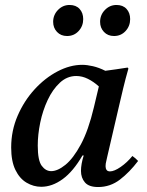

<svg xmlns="http://www.w3.org/2000/svg" viewBox="-20 -741 591 773"><path d="M146 11Q115 11 87 -5.5Q59 -22 42 -57Q25 -92 25 -147Q25 -215 51 -275Q77 -335 119 -381Q161 -427 211.5 -453.5Q262 -480 311 -480Q330 -480 354 -474.5Q378 -469 404 -456Q425 -459 447.5 -462Q470 -465 494 -469L497 -465Q485 -423 476 -385.5Q467 -348 458 -309L412 -111Q411 -104 408 -93Q405 -82 405 -72Q405 -63 409 -57Q413 -51 423 -51Q440 -51 466 -69Q492 -87 513 -113Q526 -104 536 -93Q502 -48 463 -18Q424 12 375 12Q338 12 322 -6.5Q306 -25 306 -53Q306 -80 317 -115H312Q275 -51 232.5 -20Q190 11 146 11ZM378 -393Q357 -412 334 -423.5Q311 -435 287 -435Q250 -435 221 -408Q192 -381 172 -338.5Q152 -296 142 -247.5Q132 -199 132 -155Q132 -95 148 -73.5Q164 -52 186 -52Q212 -52 243.5 -77.5Q275 -103 305.5 -159.5Q336 -216 358 -309ZM250 -596Q225 -596 209.5 -612.5Q194 -629 194 -653Q194 -681 213.5 -701Q233 -721 260 -721Q286 -721 300.5 -705Q315 -689 315 -664Q315 -636 296.5 -616Q278 -596 250 -596ZM439 -596Q414 -596 398.5 -612.5Q383 -629 383 -653Q383 -681 402.5 -701Q422 -721 449 -721Q475 -721 489.5 -705Q504 -689 504 -664Q504 -636 485.5 -616Q467 -596 439 -596Z"/></svg>

Font: Tiro Devanagari Hindi
Style: Italic
Weight: 400
Italic angle: -11°
Designer: Devanagari: John Hudson & Fiona Ross, assisted by Paul Hanslow. Latin: John Hudson with Paul Hanslow, assisted by Kaja S
Foundry: Tiro Typeworks Ltd.
Version: Version 1.52